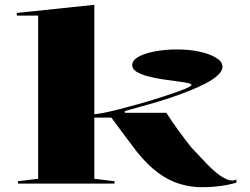

<svg xmlns="http://www.w3.org/2000/svg" viewBox="-20 -765 1040 800"><path d="M373 -20 457 -10V0H55V-10L139 -20V-700H50V-711L373 -745ZM366 -275V-288Q407 -292 465.5 -307Q524 -322 584 -339Q637 -355 681 -369.5Q725 -384 751.5 -395Q778 -406 778 -411Q778 -416 760.5 -419.5Q743 -423 714.5 -426.5Q686 -430 654.5 -435Q623 -440 595 -447.5Q567 -455 549 -466Q531 -477 531 -494Q531 -514 557 -528.5Q583 -543 626 -551Q669 -559 718 -559Q770 -559 812.5 -549.5Q855 -540 881 -524Q907 -508 907 -487Q907 -461 862 -432Q817 -403 725 -370Q682 -354 625.5 -337.5Q569 -321 500 -302V-295H673Q695 -261 720.5 -225.5Q746 -190 776 -152Q814 -111 842.5 -81.5Q871 -52 893.5 -36Q916 -20 935 -14Q942 -13 949.5 -13Q957 -13 965 -17V-4Q949 1 926 5.5Q903 10 876 12.5Q849 15 821 15Q775 15 729.5 1.5Q684 -12 639.5 -44.5Q595 -77 550 -133Q526 -165 499.5 -200Q473 -235 444 -275Z"/></svg>

Font: Kalnia Expanded
Style: Regular
Weight: 400
Width: 7
Designer: Frida Medrano
Foundry: Frida Medrano
Version: Version 1.105